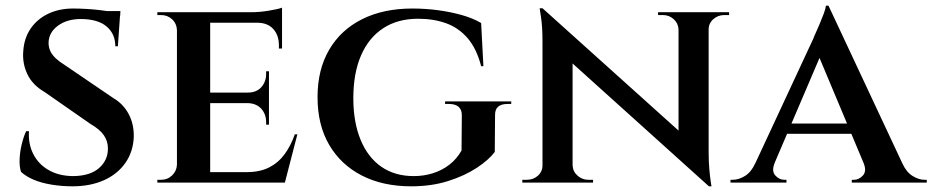

<svg xmlns="http://www.w3.org/2000/svg" viewBox="-20 -643 3283 676"><path d="M237 -613Q260 -613 285.5 -611.5Q311 -610 335 -607Q359 -604 377.5 -600.5Q396 -597 403 -594L395 -480H386Q386 -524 355 -550Q324 -576 264 -576Q216 -576 184 -552.5Q152 -529 151 -493Q151 -476 157.5 -462.5Q164 -449 177 -437Q190 -425 208 -414L380 -297Q414 -277 433 -241.5Q452 -206 451 -161Q449 -109 421.5 -69.5Q394 -30 346 -8.5Q298 13 235 13Q197 13 161 7Q125 1 98 -10.5Q71 -22 54 -38Q48 -56 49 -82Q50 -108 56.5 -135Q63 -162 72 -181H82Q79 -136 97.5 -100Q116 -64 152.5 -43.5Q189 -23 239 -23Q298 -24 329 -51.5Q360 -79 360 -120Q360 -146 345.5 -167Q331 -188 298 -207L137 -319Q94 -344 76 -382.5Q58 -421 62 -464Q65 -509 88 -542.5Q111 -576 149.5 -594.5Q188 -613 237 -613ZM404 -604 403 -587H308V-604Z M720 -600V0H603V-600ZM966 -37 981 0H718V-37ZM927 -317V-280H718V-317ZM973 -600V-563H718V-600ZM1027 -170 983 0H817L849 -37Q895 -37 927.5 -53.5Q960 -70 982 -100Q1004 -130 1018 -170ZM927 -282V-204H917V-213Q917 -241 900 -260Q883 -279 852 -280V-282ZM927 -392V-315H852V-317Q883 -317 900 -336Q917 -355 917 -383V-392ZM973 -566V-472H962V-483Q962 -519 942 -541Q922 -563 885 -563V-566ZM973 -616V-590L865 -600Q894 -600 927 -605.5Q960 -611 973 -616ZM605 -63 612 0H534V-10Q534 -10 540.5 -10Q547 -10 547 -10Q570 -10 586 -25.5Q602 -41 603 -63ZM605 -537H603Q602 -560 586 -575Q570 -590 547 -590Q547 -590 540.5 -590Q534 -590 534 -590V-600H612Z M1432 -613Q1478 -613 1522.5 -607Q1567 -601 1606 -590Q1645 -579 1674 -562L1682 -410H1674Q1658 -472 1626.5 -508.5Q1595 -545 1551 -561Q1507 -577 1452 -577Q1380 -577 1329 -543.5Q1278 -510 1251 -447.5Q1224 -385 1224 -297Q1224 -213 1249.5 -151Q1275 -89 1322.5 -56Q1370 -23 1437 -23Q1472 -23 1504 -33Q1536 -43 1562 -63Q1588 -83 1605 -113L1606 -238Q1606 -257 1594.5 -267Q1583 -277 1561 -277H1547V-286H1780V-277H1767Q1722 -277 1723 -237L1722 -108Q1701 -80 1658.5 -52Q1616 -24 1557.5 -5.5Q1499 13 1428 13Q1328 13 1254 -25Q1180 -63 1139 -133Q1098 -203 1098 -301Q1098 -398 1139 -468Q1180 -538 1255 -575.5Q1330 -613 1432 -613Z M1890 -614 2466 -96 2476 13 1900 -506ZM1893 -61V0H1819V-10Q1819 -10 1827 -10Q1835 -10 1835 -10Q1858 -10 1874 -24.5Q1890 -39 1890 -61ZM1996 -61Q1997 -39 2013.5 -24.5Q2030 -10 2051 -10Q2051 -10 2059.5 -10Q2068 -10 2068 -10V0H1994V-61ZM1890 -614 1996 -495V0H1890V-497Q1890 -548 1885 -581Q1880 -614 1880 -614ZM2475 -600V-107Q2475 -73 2477.5 -46Q2480 -19 2482.5 -3Q2485 13 2485 13H2476L2369 -111V-600ZM2472 -539V-600H2547V-590Q2547 -590 2538.5 -590Q2530 -590 2530 -590Q2508 -590 2491.5 -575.5Q2475 -561 2475 -539ZM2369 -539Q2368 -561 2352 -575.5Q2336 -590 2314 -590Q2314 -590 2305.5 -590Q2297 -590 2297 -590V-600H2371V-539Z M2897 -623 3186 -6H3047L2852 -471ZM2707 -68Q2696 -40 2710 -25Q2724 -10 2741 -10H2749V0H2552V-10Q2552 -10 2556 -10Q2560 -10 2560 -10Q2581 -10 2603 -23.5Q2625 -37 2639 -68ZM2897 -623 2900 -520 2679 -3H2609L2844 -508Q2845 -512 2851.5 -526Q2858 -540 2866 -559Q2874 -578 2880.5 -595.5Q2887 -613 2888 -623ZM2994 -208V-172H2735V-208ZM3021 -68H3157Q3171 -37 3193 -23.5Q3215 -10 3235 -10Q3235 -10 3239 -10Q3243 -10 3243 -10V0H2979V-10H2987Q3004 -10 3018 -25Q3032 -40 3021 -68Z"/></svg>

Font: Cinzel SemiBold
Style: Regular
Weight: 600
Designer: Natanael Gama
Version: Version 2.000